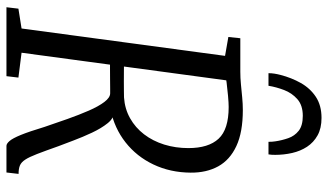

<svg xmlns="http://www.w3.org/2000/svg" viewBox="-236 -806 1041 610"><g transform="rotate(90 285.0 -500.5)"><path d="M2.5 0 7 -38 70 -48 157 -694.5 97 -705 101 -743H207.5Q227 -743 247.8 -745Q268.5 -747 289.2 -749Q310 -751 329 -751Q399.5 -751 443.5 -730.5Q487.5 -710 508 -672.8Q528.5 -635.5 528 -585Q527.5 -520.5 502.2 -467.2Q477 -414 432 -378.5Q387 -343 327 -330.5L339 -339.5Q355.5 -341 371.2 -321.2Q387 -301.5 401 -271.8Q415 -242 426 -212.5Q437 -183 444 -165Q459 -122.5 468.8 -97.2Q478.5 -72 486.8 -59.5Q495 -47 505.2 -42.8Q515.5 -38.5 532 -38.5L527.5 0H443Q436 0 427.5 -9.8Q419 -19.5 408.2 -45.8Q397.5 -72 382.5 -121.5Q370.5 -157 357.5 -193.8Q344.5 -230.5 331 -261.5Q317.5 -292.5 303.5 -311Q289.5 -329.5 276 -329.5Q274 -329.5 261 -329.5Q248 -329.5 230 -329.2Q212 -329 195 -329Q178 -329 167.5 -329L174.5 -373.5Q184.5 -373.5 202 -373.2Q219.5 -373 238 -373Q256.5 -373 270.5 -373.2Q284.5 -373.5 289 -373.5Q325.5 -376 355.2 -392.8Q385 -409.5 406.2 -437.2Q427.5 -465 438.8 -501.2Q450 -537.5 450 -578Q450 -642 420.2 -674Q390.5 -706 319.5 -706Q306.5 -706 284.2 -704Q262 -702 242.2 -699.5Q222.5 -697 216 -695L239 -730L147 -48L226 -38L221.5 0ZM354 -1001Q387 -1001 409.5 -988.5Q432 -976 445.8 -955Q459.5 -934 465.5 -907.8Q471.5 -881.5 471.5 -854Q471.5 -848 471.2 -842.8Q471 -837.5 470 -832.5H430Q430 -838 429.8 -843.2Q429.5 -848.5 428.5 -854.5Q425.5 -875 418.5 -895.2Q411.5 -915.5 395 -928.5Q378.5 -941.5 347.5 -941.5Q314 -941.5 294.5 -924.2Q275 -907 265.5 -882Q256 -857 252 -832.5H212Q212 -842 213.5 -851.5Q215 -861 217.5 -870.5Q226.5 -905.5 243.2 -935.2Q260 -965 287.2 -983Q314.5 -1001 354 -1001Z"/></g></svg>

Font: Merriweather 24pt SemiCondensed Light
Style: Italic
Weight: 300
Width: 4
Italic angle: -7.8°
Designer: Eben Sorkin
Foundry: Eben Sorkin
Version: Version 2.101